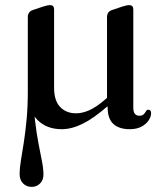

<svg xmlns="http://www.w3.org/2000/svg" viewBox="-20 -493 642 749"><path d="M88.5 -138.5H110.5Q110.5 -74.5 116.5 -23.8Q122.5 27 130 66Q137.5 105 143.5 135Q149.5 165 149.5 188Q149.5 209.5 136.2 222.8Q123 236 103.5 236Q83.5 236 70 222.5Q56.5 209 56.5 185.5Q56.5 163.5 61.5 133.2Q66.5 103 72.8 63.2Q79 23.5 83.8 -26.8Q88.5 -77 88.5 -138.5ZM410 -122 428 -103.5 403.5 -82Q346.5 -32 303.2 -10.5Q260 11 220.5 11Q161 11 124.8 -26.5Q88.5 -64 88.5 -131V-426Q88.5 -437 93.8 -444Q99 -451 108.5 -454L147 -467Q157 -470 163.2 -471.5Q169.5 -473 176 -473Q183 -473 187 -468.8Q191 -464.5 191 -457V-150.5Q191 -100.5 214.5 -75.8Q238 -51 277 -51Q301.5 -51 328.8 -63.2Q356 -75.5 388 -103ZM486 11Q445 11 422.8 -9Q400.5 -29 400 -71L397.5 -92V-426Q397.5 -437 402.5 -444Q407.5 -451 417.5 -454L456 -467Q466 -470 472.2 -471.5Q478.5 -473 485 -473Q492 -473 496 -468.8Q500 -464.5 500 -457V-73Q500 -56.5 506.2 -49Q512.5 -41.5 523.5 -41.5Q535.5 -41.5 541 -47.5Q546.5 -53.5 549.5 -59.2Q552.5 -65 558 -65Q563.5 -65 566.5 -61.5Q569.5 -58 569.5 -52Q569.5 -38 560 -23.5Q550.5 -9 532 1Q513.5 11 486 11Z"/></svg>

Font: Fraunces 28pt
Style: Regular
Weight: 400
Version: Version 1.000;[b76b70a41]